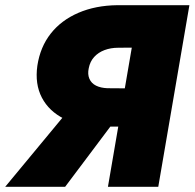

<svg xmlns="http://www.w3.org/2000/svg" viewBox="-51 -720 750 740"><path d="M432 -309H225L-31 0H200ZM679 -700H485L365 0H559ZM530 -537 559 -700H401Q317 -699 251 -670.5Q185 -642 144.5 -590.5Q104 -539 93 -467Q83 -396 110.5 -343.5Q138 -291 196.5 -262Q255 -233 338 -232H478L504 -379L363 -380Q337 -381 319 -390Q301 -399 293.5 -416.5Q286 -434 291 -457Q296 -483 312 -500.5Q328 -518 352 -527Q376 -536 405 -536Z"/></svg>

Font: Jost ExtraBold
Style: Italic
Weight: 800
Italic angle: -5°
Version: Version 3.710